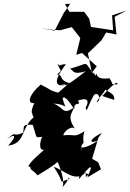

<svg xmlns="http://www.w3.org/2000/svg" viewBox="-20 -910 706 1040"><path d="M512 -31 479 -50 513 -164 532 -190C470 -162 452 -125 512 -149C394 -71 410 -147 426 -91C407 -126 440 -135 431 -141C449 -92 418 -149 438 -199C376 -162 395 -184 323 -177C325 -200 377 -240 392 -204C336 -283 374 -295 379 -327C317 -283 327 -330 269 -349C357 -345 337 -300 319 -378C331 -394 354 -360 383 -318C377 -366 425 -332 402 -365C482 -393 447 -331 444 -328C449 -292 454 -333 487 -392C507 -421 536 -372 504 -356C504 -372 558 -420 550 -429C545 -416 606 -410 598 -369L534 -390C583 -445 624 -480 614 -452C570 -459 602 -444 573 -486C507 -478 508 -500 500 -513C503 -471 479 -551 492 -506C424 -584 477 -570 359 -538C378 -531 371 -501 444 -524C339 -441 326 -442 334 -455C298 -445 270 -443 350 -454C263 -428 276 -484 337 -562C294 -562 313 -545 291 -566C313 -510 317 -537 289 -505C326 -509 292 -474 363 -458C366 -476 325 -431 295 -408C249 -420 263 -420 201 -452C138 -400 123 -345 166 -352C126 -266 184 -291 172 -323C144 -305 156 -255 178 -287C88 -226 125 -134 24 -121C80 -181 55 -188 16 -153C75 -211 42 -161 106 -192C111 -230 100 -236 157 -234C186 -149 165 -168 217 -169C218 -196 197 -125 241 -179C197 -128 283 -150 216 -183C181 -124 200 -70 237 -114C122 -16 131 -7 139 -7C168 2 142 -12 161 -50C125 22 155 0 183 40C208 24 263 -6 292 -33C319 26 333 95 313 110C384 33 325 47 359 59C284 77 342 98 271 -6C326 9 389 85 445 22C444 85 440 14 484 48C477 46 412 -7 407 61C480 -28 486 -21 453 51L527 7ZM326 -840 276 -744 199 -757 257 -749 306 -746 369 -763 415 -704 393 -613 424 -623 504 -551 438 -462 479 -511 456 -621 530 -692 555 -734 611 -723 601 -819 666 -853 587 -827 593 -746 473 -764 463 -809 436 -846H356L332 -888L361 -890L297 -800Z"/></svg>

Font: Hussar Lance
Style: Italic
Weight: 700
Foundry: Cannot Into Space Fonts, PlusOne Fonts
Version: Version 2.27